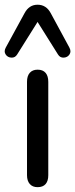

<svg xmlns="http://www.w3.org/2000/svg" viewBox="-47 -788 319 814"><path d="M67.5 -45.3V-441.1Q67.5 -465.9 79.2 -479.2Q91 -492.6 112.3 -492.6Q134.8 -492.6 146.2 -479.2Q157.7 -465.9 157.7 -441.1V-45.3Q157.7 -20.5 146.2 -7.5Q134.8 5.5 112.3 5.5Q91 5.5 79.2 -8Q67.5 -21.5 67.5 -45.3ZM198.9 -557 112.3 -695 25.7 -557Q16.9 -542.7 1 -543.7Q-14.9 -544.6 -23.1 -557.3Q-31.4 -569.9 -22.6 -586.2L57.2 -732.4Q76.3 -768 112.3 -768Q148.8 -768 168 -732.4L247.2 -586.2Q255.9 -569.9 247.7 -557.3Q239.4 -544.6 223.5 -543.7Q207.6 -542.7 198.9 -557Z"/></svg>

Font: SN Pro Thin
Style: Regular
Weight: 200
Designer: Tobias Whetton
Foundry: Supernotes
Version: Version 1.003;Glyphs 3.3 (3324)